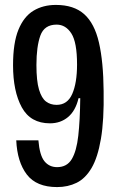

<svg xmlns="http://www.w3.org/2000/svg" viewBox="-20 -750 475 780"><path d="M212 10Q128 10 89 -41Q50 -92 46 -180H136Q141 -119 160.5 -95Q180 -71 212 -71Q252 -71 271.5 -103.5Q291 -136 298 -198.5Q305 -261 306 -351H299Q287 -300 256.5 -274.5Q226 -249 183 -249Q104 -249 68.5 -314Q33 -379 33 -485Q33 -576 55 -629.5Q77 -683 116 -706.5Q155 -730 207 -730Q280 -730 322 -692.5Q364 -655 382 -577Q400 -499 401 -380Q403 -262 390 -186Q377 -110 352 -67.5Q327 -25 291.5 -7.5Q256 10 212 10ZM210 -324Q254 -324 273.5 -368.5Q293 -413 293 -488Q293 -578 270 -614Q247 -650 210 -650Q160 -650 144 -605.5Q128 -561 128 -486Q128 -421 138.5 -386Q149 -351 167 -337.5Q185 -324 210 -324Z"/></svg>

Font: Mona Sans Condensed Medium
Style: Regular
Weight: 500
Width: 3
Designer: Deni Anggara
Foundry: GitHub
Version: Version 1.001; ttfautohint (v1.8.4.7-5d5b);gftools[0.9.31]